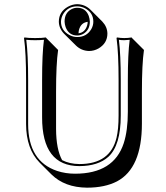

<svg xmlns="http://www.w3.org/2000/svg" viewBox="-20 -826 788 913"><path d="M259.8 -723.1Q259.8 -769.5 302.7 -793.9Q324.2 -805.7 347.2 -806.2Q384.3 -805.2 410.2 -779.8L466.8 -723.1Q490.2 -698.2 490.7 -666.5Q490.7 -620.6 448.7 -595.7Q427.2 -583.5 403.3 -583.5Q366.7 -584.5 340.8 -609.9L284.2 -666Q260.3 -691.4 259.8 -723.1ZM543.9 -444.8Q543.9 -573.7 534.2 -645L536.1 -647.9Q554.7 -645 570.8 -645Q588.4 -645 606 -647.9L607.9 -645L664.6 -588.4Q654.8 -521.5 654.8 -388.7V-238.3Q654.8 -25.9 536.1 36.6Q478.5 66.4 393.6 66.4Q287.6 65.4 224.6 3.4L168 -53.2Q104.5 -118.2 104 -235.8V-444.8Q104 -573.7 94.2 -645L96.2 -647.9Q114.3 -645 147 -645Q179.7 -645 198.2 -647.9L200.2 -645L256.3 -588.4Q246.6 -521.5 246.6 -388.7V-212.4Q247.1 -116.2 275.4 -64.5Q310.5 -46.4 357.9 -45.9Q504.4 -45.9 534.2 -171.4Q543.9 -212.4 543.9 -276.9ZM353.5 -667.5Q384.8 -671.9 394.5 -705.6Q397 -714.4 397 -722.2Q364.7 -718.3 355.5 -683.6Q353.5 -675.3 353.5 -667.5ZM554.2 -444.8V-276.9Q554.2 -134.8 495.6 -80.6Q446.8 -36.6 357.9 -36.1Q179.7 -36.1 180.2 -268.6V-444.8Q180.2 -570.8 189 -636.7Q168.5 -634.8 147 -634.8Q125.5 -634.8 105 -636.7Q113.8 -565.9 113.8 -444.8V-235.8Q113.8 -59.6 251.5 -13.2Q291.5 0 336.9 0Q521 0 568.4 -145Q587.9 -205.1 587.9 -294.9V-444.8Q587.9 -570.3 596.7 -636.7Q583 -635.3 570.8 -634.8Q557.6 -634.8 545.4 -636.7Q554.2 -565.4 554.2 -444.8ZM270 -723.1Q270 -682.1 308.6 -660.2Q327.1 -649.9 347.2 -649.9Q391.6 -649.9 414.1 -687.5Q423.8 -704.6 423.8 -723.1Q423.8 -765.6 384.3 -786.6Q366.7 -795.9 347.2 -795.9Q303.2 -795.9 280.3 -758.8Q270.5 -741.7 270 -723.1ZM347.2 -789.1Q387.2 -789.1 401.9 -750.5Q406.7 -736.8 407.2 -723.1Q407.2 -683.1 375.5 -664.6Q361.8 -657.2 347.2 -657.2Q307.1 -657.2 292 -697.3Q287.6 -710.4 287.1 -723.1Q287.1 -765.1 319.8 -782.2Q333 -789.1 347.2 -789.1Z"/></svg>

Font: Linux Biolinum Shadow O
Style: Regular
Weight: 400
Designer: Philipp H. Poll
Foundry: Philipp H. Poll
Version: Version 1.0.4